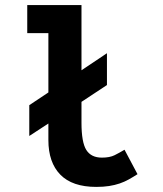

<svg xmlns="http://www.w3.org/2000/svg" viewBox="-20 -720 640 754"><path d="M95 -307 170 -357V-590H87V-700H300V-444L400 -511V-386L300 -320V-238Q300 -161 319 -131Q338 -101 380 -101Q411 -101 430 -110.5Q449 -120 469 -132L520 -36Q503 -25 486 -15.5Q469 -6 450 0.5Q431 7 408.5 10.5Q386 14 358 14Q264 14 217 -34Q170 -82 170 -170V-235L95 -186Z"/></svg>

Font: PT Mono
Style: Bold
Weight: 700
Monospace: yes
Designer: A.Korolkova, I.Chaeva
Foundry: ParaType Ltd
Version: Version 1.000 OFL